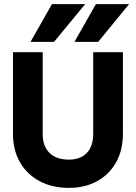

<svg xmlns="http://www.w3.org/2000/svg" viewBox="-20 -903 659 931"><path d="M606 -883 456 -700H341L445 -883ZM393 -883 242 -700H128L232 -883ZM43 -650H187V-254Q187 -194 220 -161.5Q253 -129 314 -129Q370 -129 401 -161.5Q432 -194 432 -254V-650H576V-254Q576 -175 543 -116Q510 -57 451 -24.5Q392 8 314 8Q233 8 172 -24.5Q111 -57 77 -116Q43 -175 43 -254Z"/></svg>

Font: Overused Grotesk
Style: Bold
Weight: 700
Version: Version 0.003